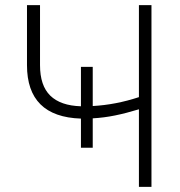

<svg xmlns="http://www.w3.org/2000/svg" viewBox="-20 -727 700 747"><path d="M340.8 -314.5Q430.2 -319.3 520.5 -349.1V-707H569.3V0H520.5V-301.8Q470.7 -286.6 427.5 -277.8Q384.3 -269 340.8 -266.6V-152.3H294.9V-265.6Q85 -272.5 85 -473.6V-707H135.7V-473.6Q135.7 -393.6 175.8 -354.7Q215.8 -315.9 294.9 -313.5V-466.8H340.8Z"/></svg>

Font: Pretendard ExtraLight
Style: Regular
Weight: 200
Designer: Base glyphs from Inter by Rasmus Andersson; Hangeul glyphs from Noto Sans CJK(Source Han Sans) by Jang Soo-young and Kan
Foundry: Kil Hyung-jin
Version: Version 1.309